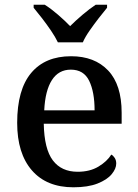

<svg xmlns="http://www.w3.org/2000/svg" viewBox="-20 -786 585 816"><path d="M292 10Q178 10 115.5 -62Q53 -134 53 -264Q53 -405 112.5 -476Q172 -547 282 -547Q382 -547 439.5 -486.5Q497 -426 497 -307V-260H166Q168 -153 204.5 -104.5Q241 -56 310 -56Q362 -56 398.5 -78Q435 -100 453 -129Q461 -125 467.5 -115Q474 -105 474 -91Q474 -69 454.5 -45.5Q435 -22 394.5 -6Q354 10 292 10ZM382 -317Q382 -395 359 -442.5Q336 -490 281 -490Q229 -490 200.5 -445.5Q172 -401 168 -317ZM226 -606Q215 -629 197 -655.5Q179 -682 159 -708Q139 -734 123 -753V-766H170Q197 -749 226.5 -723.5Q256 -698 278 -675Q301 -698 331 -723.5Q361 -749 387 -766H435V-753Q419 -734 399 -708Q379 -682 360.5 -655.5Q342 -629 332 -606Z"/></svg>

Font: Noto Serif NP Hmong Medium
Style: Regular
Weight: 500
Designer: Dalton Maag Ltd
Foundry: Dalton Maag Ltd
Version: Version 1.001; ttfautohint (v1.8.4.7-5d5b)